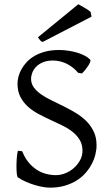

<svg xmlns="http://www.w3.org/2000/svg" viewBox="-20 -864 516 899"><path d="M432.1 -184.1Q432.1 -162.1 426.3 -139.2Q420.4 -116.2 408.4 -94Q396.5 -71.8 378.7 -52Q360.8 -32.2 336.7 -17.6Q312.5 -2.9 282 5.9Q251.5 14.6 214.8 14.6Q198.7 14.6 179.7 11.2Q160.6 7.8 140.6 1.7Q120.6 -4.4 100.8 -13.2Q81.1 -22 64 -33.2Q60.5 -35.2 58.8 -49.8Q57.1 -64.5 57.1 -84.2Q57.1 -104 58.6 -124.5Q60.1 -145 64 -158.2L84 -155.8Q95.2 -127 112.1 -106Q128.9 -85 149.4 -71Q169.9 -57.1 193.6 -50.5Q217.3 -43.9 242.2 -43.9Q264.2 -43.9 286.4 -53Q308.6 -62 326.2 -77.6Q343.8 -93.3 355 -114Q366.2 -134.8 366.2 -158.2Q366.2 -188 353 -209.5Q339.8 -231 318.6 -247.6Q297.4 -264.2 270 -277.3Q242.7 -290.5 214.1 -303.7Q185.5 -316.9 158.2 -331.5Q130.9 -346.2 109.6 -365.7Q88.4 -385.3 75.2 -410.9Q62 -436.5 62 -472.2Q62 -487.3 66.4 -504.9Q70.8 -522.5 80.6 -540Q90.3 -557.6 105.7 -574Q121.1 -590.3 142.8 -602.8Q164.6 -615.2 192.9 -622.6Q221.2 -629.9 256.8 -629.9Q278.8 -629.9 301 -626.5Q323.2 -623 342.5 -617.2Q361.8 -611.3 377.4 -603Q393.1 -594.7 401.9 -585Q405.3 -582 402.1 -573.5Q398.9 -564.9 392.3 -554.9Q385.7 -544.9 377.7 -535.2Q369.6 -525.4 363.8 -520L346.2 -522.9Q332.5 -539.1 317.6 -550Q302.7 -561 287.4 -567.9Q272 -574.7 256.8 -577.6Q241.7 -580.6 228 -580.6Q200.7 -580.6 181.4 -572.5Q162.1 -564.5 149.7 -551.8Q137.2 -539.1 131.3 -523.9Q125.5 -508.8 125.5 -495.1Q125.5 -472.2 138.7 -454.3Q151.9 -436.5 173.3 -421.6Q194.8 -406.7 222.4 -393.6Q250 -380.4 278.8 -366Q307.6 -351.6 335.2 -335Q362.8 -318.4 384.3 -296.9Q405.8 -275.4 418.9 -247.8Q432.1 -220.2 432.1 -184.1ZM179.7 -667.5Q171.4 -670.9 167.7 -675.5Q164.1 -680.2 157.7 -689.5L346.7 -844.2Q351.6 -841.3 359.9 -836.7Q368.2 -832 377 -826.9Q385.7 -821.8 393.1 -816.9Q400.4 -812 404.3 -808.1L408.7 -786.1Z"/></svg>

Font: Gentium Plus APac
Style: Regular
Weight: 400
Designer: J. Victor Gaultney, Annie Olsen, Iska Routamaa, Becca Hirsbrunner
Foundry: SIL International
Version: Version 5.000